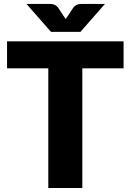

<svg xmlns="http://www.w3.org/2000/svg" viewBox="-20 -934 649 954"><path d="M594 -594.5H389V0H220V-594.5H15V-728.5H594ZM501.5 -914.5 379.5 -775.5H233.5L111.5 -914.5H223.5Q228 -914.5 233.8 -914.2Q239.5 -914 245.5 -912.2Q251.5 -910.5 257.2 -907Q263 -903.5 268 -897L297.5 -852.5Q300 -849 302.2 -845.8Q304.5 -842.5 306.5 -839.5Q308.5 -842.5 310.8 -845.8Q313 -849 315.5 -852.5L344.5 -896.5Q349.5 -903 355.5 -906.8Q361.5 -910.5 367.5 -912.2Q373.5 -914 379.2 -914.2Q385 -914.5 389.5 -914.5Z"/></svg>

Font: Lato 2
Style: Regular
Weight: 900
Designer: Lukasz Dziedzic with Adam Twardoch and Botio Nikoltchev
Foundry: tyPoland Lukasz Dziedzic
Version: Version 2.015; 2015-08-06; http://www.latofonts.com/